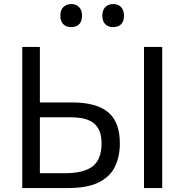

<svg xmlns="http://www.w3.org/2000/svg" viewBox="-20 -950 932 970"><path d="M323 0H92.5V-713H181.5V-432.5H344.5Q466.5 -432.5 526 -383.2Q585.5 -334 585.5 -225.5Q585.5 -160 561.2 -109Q537 -58 479.8 -29Q422.5 0 323 0ZM181.5 -75H308.5Q404 -75 448.5 -110Q493 -145 493 -225.5Q493 -270 478.8 -296.5Q464.5 -323 441.5 -336Q418.5 -349 391.2 -353.2Q364 -357.5 339 -357.5H181.5ZM707.5 0V-713H799.5V0ZM551.5 -813Q527 -813 512 -827.5Q497 -842 497 -871Q497 -899 512 -914.2Q527 -929.5 552.5 -929.5Q577.5 -929.5 592 -913.8Q606.5 -898 606.5 -871Q606.5 -842 591.8 -827.5Q577 -813 551.5 -813ZM339.5 -813Q315 -813 300 -827.5Q285 -842 285 -871Q285 -899 300 -914.2Q315 -929.5 340.5 -929.5Q365 -929.5 379.8 -913.8Q394.5 -898 394.5 -871Q394.5 -842 379.8 -827.5Q365 -813 339.5 -813Z"/></svg>

Font: Heraclito
Style: Regular
Weight: 400
Designer: Kostas Bartsokas (font) & Cristiano Sobral (main changes)
Foundry: Kostas Bartsokas (font) & Cristiano Sobral (main changes)
Version: Version 1.00;July 8, 2020;FontCreator 13.0.0.2655 64-bit